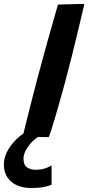

<svg xmlns="http://www.w3.org/2000/svg" viewBox="-118 -681 444 964"><path d="M141 150V246.5Q126.5 253 101 258Q75.5 263 36.5 263Q-1 263 -31.8 249.8Q-62.5 236.5 -80.5 210Q-98.5 183.5 -98.5 145.5Q-98.5 115 -85.5 87.2Q-72.5 59.5 -52.5 36.2Q-32.5 13 -10.8 -3Q11 -19 28 -25.5L83 1Q65 10 45.8 28.5Q26.5 47 13.2 70.2Q0 93.5 0 116.5Q0 147.5 18 159.5Q36 171.5 61 171.5Q84 171.5 102.8 166.2Q121.5 161 141 150ZM126.5 7.5Q110 7.5 86.2 7Q62.5 6.5 38.5 5.2Q14.5 4 -3.5 1.5Q3 -23.5 11.8 -59.5Q20.5 -95.5 31.2 -137.2Q42 -179 52.8 -221.8Q63.5 -264.5 74 -303Q94.5 -380 119.5 -470Q144.5 -560 173 -658Q180.5 -658.5 196.8 -658.8Q213 -659 233.5 -659.8Q254 -660.5 273 -660.8Q292 -661 305.5 -661Q292.5 -605 276.8 -539Q261 -473 244.5 -406.5Q228 -340 212 -280.5Q204.5 -252 195.2 -218.8Q186 -185.5 176.2 -151.5Q166.5 -117.5 157.2 -86.2Q148 -55 140.2 -30.5Q132.5 -6 126.5 7.5Z"/></svg>

Font: Grandstander Thin SemiBold
Style: Italic
Weight: 600
Italic angle: -15°
Version: Version 1.200